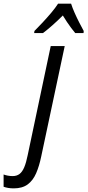

<svg xmlns="http://www.w3.org/2000/svg" viewBox="-148 -786 477 1046"><path d="M-73.2 240.2Q-89.4 240.2 -103.5 237.8Q-117.7 235.4 -128.4 231.4V164.6Q-118.2 168.5 -105.2 170.9Q-92.3 173.3 -79.1 173.3Q-57.1 173.3 -42 162.1Q-26.9 150.9 -16.1 125.7Q-5.4 100.6 2.9 59.1L128.4 -535.2H204.6L76.7 65.9Q65.9 118.7 48.8 158Q31.7 197.3 2.7 218.8Q-26.4 240.2 -73.2 240.2ZM38.1 -606 39.6 -617.2Q59.6 -637.2 84 -663.3Q108.4 -689.5 131.1 -716.3Q153.8 -743.2 168.5 -766.1H239.3Q246.1 -744.1 258.3 -716.6Q270.5 -689 284.2 -662.4Q297.9 -635.7 308.1 -617.2L307.1 -606H261.7Q251.5 -618.2 240 -633.5Q228.5 -648.9 217 -666Q205.6 -683.1 194.3 -701.7Q166.5 -673.8 138.7 -649.2Q110.8 -624.5 86.4 -606Z"/></svg>

Font: Open Sans SemiCondensed
Style: Italic
Weight: 400
Width: 4
Italic angle: -12°
Designer: Monotype Design Team
Foundry: Monotype Imaging Inc.
Version: Version 3.000